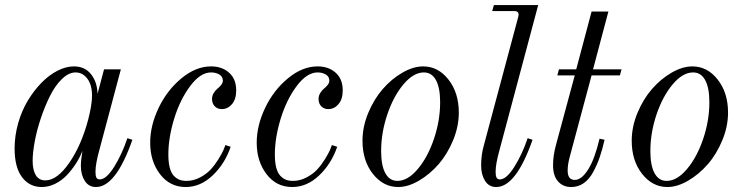

<svg xmlns="http://www.w3.org/2000/svg" viewBox="-20 -732 2951 764"><path d="M394 -456.1H460.9L375 -133.8Q359.9 -79.6 359.9 -47.9Q359.9 -31.7 363.8 -24.9Q367.7 -18.1 377 -18.1Q402.8 -18.1 434.1 -67.9Q465.3 -117.7 486.8 -182.1L506.8 -175.8Q440.9 12.2 361.8 12.2Q333 12.2 317.4 -12.2Q301.8 -36.6 301.8 -71.8Q301.8 -94.7 308.1 -131.8Q297.4 -104.5 281.5 -80.1Q265.6 -55.7 245.4 -34.4Q225.1 -13.2 199.2 -0.5Q173.3 12.2 146 12.2Q97.2 12.2 67.6 -27.1Q38.1 -66.4 38.1 -141.1Q38.1 -191.4 52.2 -241.5Q66.4 -291.5 90.6 -331.5Q114.7 -371.6 145 -402.6Q175.3 -433.6 209 -450.7Q242.7 -467.8 273.9 -467.8Q317.4 -467.8 342 -437Q366.7 -406.2 368.2 -358.9ZM160.2 -14.2Q207.5 -14.2 255.9 -84.5Q304.2 -154.8 331.1 -256.8Q346.2 -315.9 346.2 -351.1Q346.2 -394.5 327.4 -419.2Q308.6 -443.8 280.8 -443.8Q253.4 -443.8 226.3 -417.5Q199.2 -391.1 179 -350.3Q158.7 -309.6 142.6 -261.7Q126.5 -213.9 118.2 -168.9Q109.9 -124 109.9 -91.8Q109.9 -55.2 122.6 -34.7Q135.3 -14.2 160.2 -14.2Z M877 -154.8 897.9 -147.9Q875 -80.6 826.4 -34.2Q777.8 12.2 718.8 12.2Q655.8 12.2 616.7 -39.1Q577.6 -90.3 577.6 -164.1Q577.6 -232.9 611.6 -303.5Q645.5 -374 702.6 -420.9Q759.8 -467.8 819.8 -467.8Q863.8 -467.8 891.8 -442.6Q919.9 -417.5 919.9 -372.1Q919.9 -337.4 903.1 -317.6Q886.2 -297.9 862.8 -297.9Q845.2 -297.9 834.5 -309.1Q823.7 -320.3 823.7 -337.9Q823.7 -351.1 830.6 -362.1Q837.4 -373 845.2 -379.2Q853 -385.3 859.9 -393.8Q866.7 -402.3 866.7 -411.1Q866.7 -427.2 852.8 -435.5Q838.9 -443.8 819.8 -443.8Q777.3 -443.8 736.8 -389.6Q696.3 -335.4 673.1 -259.8Q649.9 -184.1 649.9 -117.2Q649.9 -85.9 655.5 -64.7Q661.1 -43.5 671.6 -32.5Q682.1 -21.5 694.1 -16.8Q706.1 -12.2 721.7 -12.2Q750 -12.2 775.9 -25.9Q801.8 -39.6 818.4 -57.6Q835 -75.7 848.9 -98.1Q862.8 -120.6 868.7 -133.8Q874.5 -147 877 -154.8Z M1300.8 -154.8 1321.8 -147.9Q1298.8 -80.6 1250.2 -34.2Q1201.7 12.2 1142.6 12.2Q1079.6 12.2 1040.5 -39.1Q1001.5 -90.3 1001.5 -164.1Q1001.5 -232.9 1035.4 -303.5Q1069.3 -374 1126.5 -420.9Q1183.6 -467.8 1243.7 -467.8Q1287.6 -467.8 1315.7 -442.6Q1343.8 -417.5 1343.8 -372.1Q1343.8 -337.4 1326.9 -317.6Q1310.1 -297.9 1286.6 -297.9Q1269 -297.9 1258.3 -309.1Q1247.6 -320.3 1247.6 -337.9Q1247.6 -351.1 1254.4 -362.1Q1261.2 -373 1269 -379.2Q1276.9 -385.3 1283.7 -393.8Q1290.5 -402.3 1290.5 -411.1Q1290.5 -427.2 1276.6 -435.5Q1262.7 -443.8 1243.7 -443.8Q1201.2 -443.8 1160.6 -389.6Q1120.1 -335.4 1096.9 -259.8Q1073.7 -184.1 1073.7 -117.2Q1073.7 -85.9 1079.3 -64.7Q1085 -43.5 1095.5 -32.5Q1106 -21.5 1117.9 -16.8Q1129.9 -12.2 1145.5 -12.2Q1173.8 -12.2 1199.7 -25.9Q1225.6 -39.6 1242.2 -57.6Q1258.8 -75.7 1272.7 -98.1Q1286.6 -120.6 1292.5 -133.8Q1298.3 -147 1300.8 -154.8Z M1561.5 -12.2Q1602.5 -12.2 1642.3 -59.3Q1682.1 -106.4 1706.8 -179.4Q1731.4 -252.4 1731.4 -325.2Q1731.4 -382.3 1714.8 -413.1Q1698.2 -443.8 1666.5 -443.8Q1625.5 -443.8 1585.7 -396.7Q1545.9 -349.6 1521.2 -276.6Q1496.6 -203.6 1496.6 -130.9Q1496.6 -73.7 1513.2 -43Q1529.8 -12.2 1561.5 -12.2ZM1564.5 12.2Q1504.9 12.2 1463.6 -40.3Q1422.4 -92.8 1422.4 -171.9Q1422.4 -227.5 1445.3 -282.7Q1468.3 -337.9 1503.2 -377.9Q1538.1 -418 1581.3 -442.9Q1624.5 -467.8 1663.6 -467.8Q1723.6 -467.8 1764.6 -415.3Q1805.7 -362.8 1805.7 -284.2Q1805.7 -228.5 1782.7 -173.3Q1759.8 -118.2 1724.9 -78.1Q1689.9 -38.1 1646.7 -12.9Q1603.5 12.2 1564.5 12.2Z M2079.6 -182.1 2099.1 -175.8Q2033.2 12.2 1954.6 12.2Q1925.3 12.2 1909.9 -12.7Q1894.5 -37.6 1894.5 -73.2Q1894.5 -114.3 1904.3 -149.9L2042.5 -666Q2047.9 -688 2026.4 -688H1938.5L1945.3 -711.9H2121.6L1967.3 -133.8Q1952.1 -79.6 1952.1 -47.9Q1952.1 -31.7 1956.1 -24.9Q1960 -18.1 1969.2 -18.1Q1995.1 -18.1 2026.6 -68.1Q2058.1 -118.2 2079.6 -182.1Z M2204.1 -456.1H2272.9L2334 -686H2400.9L2339.8 -456.1H2453.1L2446.8 -432.1H2334L2247.1 -107.9Q2238.8 -77.6 2238.8 -53.2Q2238.8 -16.1 2267.1 -16.1Q2293.9 -16.1 2320.1 -57.1Q2346.2 -98.1 2365.7 -180.2L2385.7 -175.8Q2376.5 -135.7 2366.2 -106Q2356 -76.2 2340.3 -47.4Q2324.7 -18.6 2302.7 -3.2Q2280.8 12.2 2252.9 12.2Q2220.2 12.2 2200.4 -10.3Q2180.7 -32.7 2180.7 -74.2Q2180.7 -112.3 2191.9 -153.8L2267.1 -432.1H2197.8Z M2632.8 -12.2Q2673.8 -12.2 2713.6 -59.3Q2753.4 -106.4 2778.1 -179.4Q2802.7 -252.4 2802.7 -325.2Q2802.7 -382.3 2786.1 -413.1Q2769.5 -443.8 2737.8 -443.8Q2696.8 -443.8 2657 -396.7Q2617.2 -349.6 2592.5 -276.6Q2567.9 -203.6 2567.9 -130.9Q2567.9 -73.7 2584.5 -43Q2601.1 -12.2 2632.8 -12.2ZM2635.7 12.2Q2576.2 12.2 2534.9 -40.3Q2493.7 -92.8 2493.7 -171.9Q2493.7 -227.5 2516.6 -282.7Q2539.6 -337.9 2574.5 -377.9Q2609.4 -418 2652.6 -442.9Q2695.8 -467.8 2734.9 -467.8Q2794.9 -467.8 2835.9 -415.3Q2877 -362.8 2877 -284.2Q2877 -228.5 2854 -173.3Q2831.1 -118.2 2796.1 -78.1Q2761.2 -38.1 2718 -12.9Q2674.8 12.2 2635.7 12.2Z"/></svg>

Font: Flanker Steampunk
Style: Italic
Weight: 400
Italic angle: -12°
Designer: Alexey Kryukov, Leonardo Di Lena
Foundry: Alexey Kryukov, Leonardo Di Lena
Version: 1.210